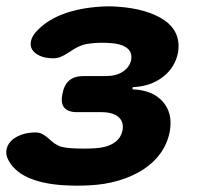

<svg xmlns="http://www.w3.org/2000/svg" viewBox="-32 -578 652 606"><path d="M89 -485Q121 -517 171 -535Q221 -553 285 -557Q298 -558 311.5 -558Q325 -558 337 -557Q385 -554 423 -543Q461 -532 487 -514Q513 -496 524 -470.5Q535 -445 530 -413Q521 -365 482 -335Q443 -305 387 -303L386 -296Q449 -294 481.5 -257.5Q514 -221 504 -164Q497 -126 475.5 -95.5Q454 -65 420 -43Q386 -21 342 -8Q298 5 248 7Q230 8 212 8Q194 8 176 7Q110 4 64 -14.5Q18 -33 -3 -68Q-14 -86 -12 -102.5Q-10 -119 1.5 -131.5Q13 -144 33.5 -152Q54 -160 80 -160Q92 -160 100.5 -155.5Q109 -151 116.5 -145Q124 -139 131.5 -132Q139 -125 149 -120Q158 -115 169.5 -113Q181 -111 196 -110Q214 -109 232 -109Q250 -109 268 -110Q304 -112 327 -126.5Q350 -141 355 -168Q359 -194 341.5 -209Q324 -224 288 -224H211Q183 -224 171 -238Q159 -252 165 -281Q170 -310 186.5 -324Q203 -338 232 -338H303Q335 -338 356 -352Q377 -366 382 -389Q386 -414 368 -427Q350 -440 317 -442Q304 -443 291 -443Q278 -443 265 -442Q252 -441 241 -439Q230 -437 221 -433Q209 -428 199 -421.5Q189 -415 179.5 -409Q170 -403 159.5 -398.5Q149 -394 137 -394Q111 -394 93.5 -402Q76 -410 69 -422.5Q62 -435 66.5 -451.5Q71 -468 89 -485Z"/></svg>

Font: Maple Mono ExtraBold
Style: Italic
Weight: 800
Italic angle: -10°
Monospace: yes
Designer: subframe7536
Version: Version 7.200